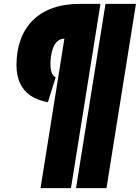

<svg xmlns="http://www.w3.org/2000/svg" viewBox="-20 -760 721 990"><path d="M372 210 524 -740H681L529 210ZM267 -361 227 -233Q172 -243 136 -268Q100 -293 82.5 -332.5Q65 -372 65 -424Q65 -496 86 -554.5Q107 -613 148.5 -654.5Q190 -696 251 -718Q312 -740 391 -740H498L346 210H189L312 -561Q290 -560 276 -547Q262 -534 254 -513.5Q246 -493 243 -470.5Q240 -448 240 -430Q240 -410 243.5 -395.5Q247 -381 253.5 -372.5Q260 -364 267 -361Z"/></svg>

Font: Georama ExtraCondensed Thin Black
Style: Italic
Weight: 900
Italic angle: -9°
Version: Version 1.001